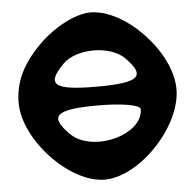

<svg xmlns="http://www.w3.org/2000/svg" viewBox="-53 -854 875 858"><g transform="rotate(-5 384.5 -425.0)"><path d="M149 -679C66 -596 29 -517 29 -425C29 -258 226 -50 383 -50C540 -50 737 -258 737 -425C737 -592 540 -800 383 -800C317 -800 220 -750 149 -679ZM520 -583C608 -495 575 -467 383 -467C191 -467 157 -495 245 -583C307 -645 458 -645 520 -583ZM570 -350C570 -233 338 -174 245 -267C157 -355 191 -383 383 -383C487 -383 570 -369 570 -350Z"/></g></svg>

Font: Hussar Skorodowane
Style: Bold
Weight: 700
Foundry: Cannot Into Space Fonts
Version: Version 0.892